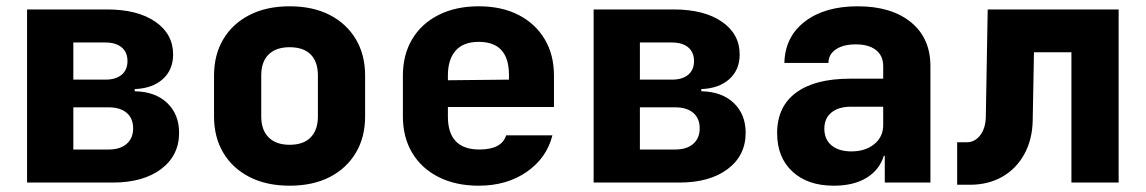

<svg xmlns="http://www.w3.org/2000/svg" viewBox="-20 -580 3640 610"><path d="M66 0V-550H320Q417 -550 473.5 -511Q530 -472 530 -407Q530 -358 497 -328.5Q464 -299 408 -297V-290Q473 -289 511 -253Q549 -217 549 -158Q549 -86 492 -43Q435 0 338 0ZM213 -327H315Q348 -327 366.5 -342.5Q385 -358 385 -386Q385 -414 366.5 -429.5Q348 -445 315 -445H213ZM213 -105H325Q362 -105 382.5 -123Q403 -141 403 -172Q403 -204 382.5 -221.5Q362 -239 325 -239H213Z M900 10Q827 10 773 -17.5Q719 -45 689.5 -94.5Q660 -144 660 -210V-340Q660 -406 689.5 -455.5Q719 -505 773 -532.5Q827 -560 900 -560Q974 -560 1027.5 -532.5Q1081 -505 1110.5 -455.5Q1140 -406 1140 -340V-210Q1140 -144 1110.5 -94.5Q1081 -45 1027.5 -17.5Q974 10 900 10ZM900 -120Q944 -120 967 -143.5Q990 -167 990 -210V-340Q990 -384 967 -407Q944 -430 900 -430Q857 -430 833.5 -407Q810 -384 810 -340V-210Q810 -167 833.5 -143.5Q857 -120 900 -120Z M1501 10Q1428 10 1373.5 -17.5Q1319 -45 1289.5 -94.5Q1260 -144 1260 -210V-340Q1260 -406 1289.5 -455.5Q1319 -505 1373.5 -532.5Q1428 -560 1501 -560Q1574 -560 1627.5 -532.5Q1681 -505 1710.5 -455.5Q1740 -406 1740 -340V-240H1403V-210Q1403 -105 1503 -105Q1574 -105 1588 -150H1735Q1717 -78 1653.5 -34Q1590 10 1501 10ZM1403 -340V-325L1597 -327V-342Q1597 -447 1501 -447Q1452 -447 1427.5 -419Q1403 -391 1403 -340Z M1866 0V-550H2120Q2217 -550 2273.5 -511Q2330 -472 2330 -407Q2330 -358 2297 -328.5Q2264 -299 2208 -297V-290Q2273 -289 2311 -253Q2349 -217 2349 -158Q2349 -86 2292 -43Q2235 0 2138 0ZM2013 -327H2115Q2148 -327 2166.5 -342.5Q2185 -358 2185 -386Q2185 -414 2166.5 -429.5Q2148 -445 2115 -445H2013ZM2013 -105H2125Q2162 -105 2182.5 -123Q2203 -141 2203 -172Q2203 -204 2182.5 -221.5Q2162 -239 2125 -239H2013Z M2629 10Q2546 10 2497.5 -35Q2449 -80 2449 -157Q2449 -241 2509 -285.5Q2569 -330 2681 -330H2786V-370Q2786 -403 2763 -421Q2740 -439 2699 -439Q2659 -439 2635.5 -423Q2612 -407 2612 -380H2472Q2474 -463 2537 -511.5Q2600 -560 2705 -560Q2812 -560 2874 -509.5Q2936 -459 2936 -370V0H2791V-85H2788Q2774 -40 2733 -15Q2692 10 2629 10ZM2685 -99Q2729 -99 2757.5 -122Q2786 -145 2786 -183V-241H2684Q2644 -241 2621.5 -222.5Q2599 -204 2599 -171Q2599 -137 2622 -118Q2645 -99 2685 -99Z M3021 7V-128H3051Q3077 -128 3094 -150Q3111 -172 3112 -208L3118 -550H3534V0H3384V-414H3265L3261 -198Q3260 -137 3234.5 -90.5Q3209 -44 3164.5 -18.5Q3120 7 3061 7Z"/></svg>

Font: NKDuy Mono ExtraBold
Style: Regular
Weight: 800
Monospace: yes
Designer: NKDuy
Foundry: NKDuy
Version: Version 2.251; ttfautohint (v1.8.4.7-5d5b)